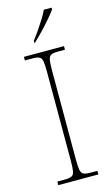

<svg xmlns="http://www.w3.org/2000/svg" viewBox="-139 -982 604 1032"><g transform="rotate(-15 162.5 -465.5)"><path d="M50 0V-20H93Q118 -20 130 -26Q142 -32 145.5 -51Q149 -70 149 -108V-606Q149 -645 145.5 -663.5Q142 -682 130 -688Q118 -694 93 -694H50V-714H273V-694H233Q208 -694 196 -688Q184 -682 180.5 -663.5Q177 -645 177 -606V-108Q177 -70 180.5 -51Q184 -32 196 -26Q208 -20 233 -20H273V0ZM124 -784Q139 -803 157 -829Q175 -855 192 -882Q209 -909 219 -931H262V-921Q253 -908 236.5 -888Q220 -868 200 -846Q180 -824 160.5 -804.5Q141 -785 126 -771H124Z"/></g></svg>

Font: Noto Serif Kannada Thin
Style: Regular
Weight: 250
Version: Version 2.003